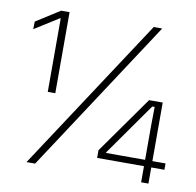

<svg xmlns="http://www.w3.org/2000/svg" viewBox="-74 -715 809 791"><g transform="rotate(10 331.0 -319.5)"><path d="M123 -300V-607.5H120L19 -544L20 -576L119 -639H154.5V-300ZM87 0 506.5 -639H542L123 0ZM566.5 0V-241L567.5 -315.5H557.5L403.5 -97V-82.5L388.5 -94H652V-67.5H370.5V-99.5L540 -339H597V0Z"/></g></svg>

Font: Anek Gujarati ExtraLight
Style: Regular
Weight: 250
Version: Version 1.003